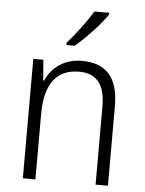

<svg xmlns="http://www.w3.org/2000/svg" viewBox="-54 -902 644 852"><g transform="rotate(5 268.0 -475.5)"><path d="M398 -850V-858H332C305 -813 260 -753 221 -709V-699H258C305 -738 369 -807 398 -850ZM296 -635C215 -635 161 -590 136 -533H132L125 -625H80V-93H136V-385C136 -520 189 -586 288 -586C364 -586 404 -541 404 -442V-93H459V-449C459 -577 402 -635 296 -635Z"/></g></svg>

Font: Noto Sans Kannada UI SemiCondensed Light
Style: Regular
Weight: 300
Width: 4
Designer: Jelle Bosma - Monotype Design Team
Foundry: Monotype Imaging Inc.
Version: Version 2.005